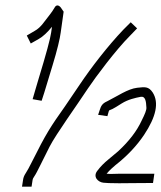

<svg xmlns="http://www.w3.org/2000/svg" viewBox="-20 -699 608 724"><path d="M99 5 103 -21C103 -23 105 -28 110 -35C115 -42 122 -56 131 -74L167 -146C191 -193 270 -302 312 -366C340 -408 417 -511 470 -564L497 -592L473 -615L445 -587C385 -524 323 -443 282 -382C262 -352 243 -324 225 -298C170 -220 155 -198 99 -86C90 -68 83 -55 77 -46C71 -37 68 -29 67 -21L63 5ZM382 -44C384 -46 387 -50 391 -54C395 -58 403 -66 415 -76C461 -112 496 -150 523 -190C569 -259 580 -312 556 -350C540 -374 526 -371 497 -368C462 -364 422 -336 384 -317C366 -309 361 -300 356 -284L350 -266L385 -261L390 -279L392 -283L404 -288C410 -291 422 -298 439 -309C463 -324 490 -330 511 -334C528 -337 531 -317 532 -294C533 -284 526 -268 514 -244C496 -205 467 -167 426 -129C418 -122 405 -111 389 -98C373 -85 359 -71 347 -55C329 -32 350 -12 370 -10C378 -9 397 -8 429 -8C461 -8 503 -9 557 -9L562 -44H434C413 -44 398 -42 382 -44ZM96 -535 126 -552C142 -561 159 -577 176 -598L173 -577C170 -554 154 -495 125 -400C119 -379 115 -365 112 -356L103 -325L137 -319L147 -350C150 -359 160 -393 178 -452C196 -511 206 -553 209 -577L220 -655L213 -665C207 -676 194 -687 185 -669C178 -655 155 -628 141 -609C133 -599 123 -589 110 -582L81 -565Z"/></svg>

Font: Reckless Catfish
Style: It
Weight: 400
Foundry: Cannot Into Space Fonts
Version: Version 0.2894